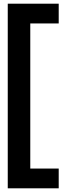

<svg xmlns="http://www.w3.org/2000/svg" viewBox="-20 -820 399 1040"><path d="M22 200H298V93H144V-693H298V-800H22Z"/></svg>

Font: Aspekta 600
Style: Regular
Weight: 600
Designer: Ivo Dolenc
Version: Version 2.100